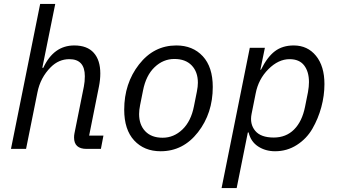

<svg xmlns="http://www.w3.org/2000/svg" viewBox="-20 -760 1727 980"><path d="M36 0 185 -740H262L196 -414H201Q254 -528 359 -528Q425 -528 458.5 -490.5Q492 -453 492 -385Q492 -353 485 -318L435 -68H508L495 0H422Q358 0 358 -58Q358 -69 360 -79L408 -318Q413 -343 413 -371Q413 -458 334 -458Q280 -458 239 -417Q186 -364 171 -288L113 0Z M800 12Q716 12 665 -43Q614 -98 614 -200Q614 -334 689.5 -431Q765 -528 880 -528Q964 -528 1015 -473Q1066 -418 1066 -316Q1066 -182 990.5 -85Q915 12 800 12ZM970 -218 985 -293Q990 -318 990 -338Q990 -393 958.5 -426Q927 -459 870 -459Q813 -459 769 -417Q725 -375 710 -298L695 -223Q690 -198 690 -178Q690 -123 721.5 -90Q753 -57 810 -57Q867 -57 911 -99Q955 -141 970 -218Z M1111 200 1255 -516H1332L1309 -404H1312Q1344 -469 1383 -498.5Q1422 -528 1479 -528Q1550 -528 1593 -475Q1636 -422 1636 -331Q1636 -272 1620 -213Q1604 -154 1574.5 -103Q1545 -52 1495 -20Q1445 12 1384 12Q1335 12 1297.5 -12.5Q1260 -37 1249 -84H1245L1188 200ZM1377 -58Q1440 -58 1481 -99Q1522 -140 1537 -215L1552 -290Q1557 -318 1557 -341Q1557 -394 1532.5 -426Q1508 -458 1458 -458Q1401 -458 1350 -407Q1299 -356 1285 -283L1264 -178Q1254 -127 1282.5 -92.5Q1311 -58 1377 -58Z"/></svg>

Font: Aneliza
Style: Italic
Weight: 400
Italic angle: -11.31°
Designer: Mike Abbink, Paul van der Laan, Pieter van Rosmalen
Foundry: Bold Monday
Version: Version 3.0